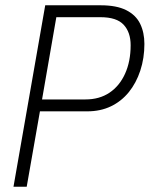

<svg xmlns="http://www.w3.org/2000/svg" viewBox="-20 -706 566 726"><path d="M31 0 151 -686H361Q421 -686 457.5 -667.5Q494 -649 510 -616Q526 -583 526 -540Q526 -486 510.5 -439Q495 -392 467 -357.5Q439 -323 399.5 -304Q360 -285 310 -285H131L81 0ZM139 -330H303Q356 -330 394 -355.5Q432 -381 453 -427.5Q474 -474 474 -535Q474 -584 447.5 -612.5Q421 -641 360 -641H193Z"/></svg>

Font: Archivo Condensed Thin
Style: Italic
Weight: 250
Width: 3
Italic angle: -10°
Designer: Hector Gatti
Foundry: Omnibus-Type
Version: Version 2.001